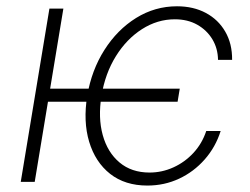

<svg xmlns="http://www.w3.org/2000/svg" viewBox="-20 -573 789 605"><path d="M546.4 -293.5 539.6 -252.4H115.7L122.1 -293.5ZM179.7 -545.9 89.4 0H45.4L135.7 -545.9ZM444.3 11.7Q374 11.7 327.1 -25.1Q280.3 -62 261 -126.2Q241.7 -190.4 254.9 -271.5Q268.6 -352.1 309.1 -415.8Q349.6 -479.5 408.9 -516.4Q468.3 -553.2 537.6 -553.2Q589.4 -553.2 628.7 -532.2Q668 -511.2 689.9 -473.1Q711.9 -435.1 711.4 -384.3H667Q666.5 -420.4 649.2 -449.2Q631.8 -478 601.6 -495.1Q571.3 -512.2 530.8 -512.2Q476.1 -512.2 427.5 -481.2Q378.9 -450.2 345.2 -396Q311.5 -341.8 299.8 -271.5Q288.6 -202.1 303.7 -147.5Q318.8 -92.8 356.7 -61Q394.5 -29.3 451.2 -29.3Q490.7 -29.3 526.6 -45.7Q562.5 -62 589.6 -91.3Q616.7 -120.6 629.9 -160.2H675.3Q659.2 -109.4 625 -70.6Q590.8 -31.7 544.4 -10Q498 11.7 444.3 11.7Z"/></svg>

Font: Inter ExtraLight
Style: Italic
Weight: 250
Italic angle: -9.3988°
Designer: Rasmus Andersson
Foundry: rsms
Version: Version 4.001;git-66647c0bb